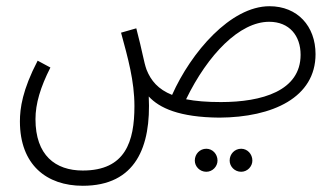

<svg xmlns="http://www.w3.org/2000/svg" viewBox="-20 -365 1075 617"><path d="M246 232C416 232 466 107 458 -55C492 -18 556 12 685 13C857 12 994 -52 994 -191C994 -281 936 -345 846 -345C721 -345 594 -197 533 -60C488 -78 465 -106 451 -141C442 -166 438 -198 418 -274L369 -260C391 -179 412 -105 412 -24C412 90 383 183 246 183C158 183 94 134 94 18C94 -32 110 -85 142 -148L101 -170C52 -76 44 -17 44 25C44 165 130 232 246 232ZM845 -295C910 -295 946 -250 946 -189C946 -73 822 -37 690 -37C645 -37 608 -40 578 -46C648 -190 750 -295 845 -295ZM755 187C775 187 791 170 791 151C791 130 775 113 755 113C734 113 718 130 718 151C718 170 734 187 755 187ZM643 187C663 187 679 170 679 151C679 130 663 113 643 113C622 113 606 130 606 151C606 170 622 187 643 187Z"/></svg>

Font: Noto Sans Arabic ExtCond Light
Style: Regular
Weight: 300
Width: 2
Designer: Monotype Design Team, Nadine Chahine, Nizar Qandah and Khaled Hosny
Foundry: Monotype Imaging Inc.
Version: Version 2.012